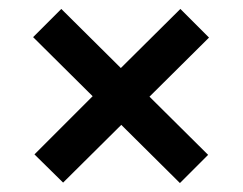

<svg xmlns="http://www.w3.org/2000/svg" viewBox="-20 -556 543 429"><path d="M447 -472 314 -340 445 -210 382 -147 251 -277 121 -148 57 -211 187 -341 54 -473 117 -536 250 -404 383 -536Z"/></svg>

Font: Hind Medium
Style: Regular
Weight: 500
Designer: Manushi Parikh, Satya Rajpurohit
Foundry: Indian Type Foundry
Version: Version 1.201;PS 1.0;hotconv 1.0.78;makeotf.lib2.5.61930; tt